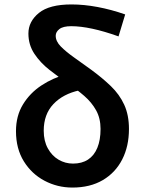

<svg xmlns="http://www.w3.org/2000/svg" viewBox="-20 -831 650 865"><path d="M306 14Q239 14 181 -16.5Q123 -47 87.5 -104Q52 -161 52 -240Q52 -309 83.5 -360.5Q115 -412 166.5 -446Q218 -480 278 -496L338 -424Q264 -408 220.5 -362Q177 -316 177 -242Q177 -196 195.5 -162.5Q214 -129 244 -111.5Q274 -94 309 -94Q349 -94 376.5 -112Q404 -130 418.5 -165Q433 -200 433 -250Q433 -298 413 -334Q393 -370 359.5 -399Q326 -428 286 -455Q244 -484 203 -516Q162 -548 135 -588.5Q108 -629 108 -680Q108 -734 155 -772.5Q202 -811 302 -811Q358 -811 419.5 -799.5Q481 -788 544 -766L514 -667Q450 -690 396.5 -701.5Q343 -713 301 -713Q264 -713 247.5 -700Q231 -687 231 -670Q231 -645 253.5 -622Q276 -599 312.5 -573Q349 -547 392 -516Q441 -480 479.5 -443Q518 -406 539.5 -359.5Q561 -313 561 -250Q561 -172 530.5 -112.5Q500 -53 443 -19.5Q386 14 306 14Z"/></svg>

Font: Noto Sans HK SemiBold
Style: Regular
Weight: 600
Version: Version 2.004-H2;hotconv 1.0.118;makeotfexe 2.5.65603